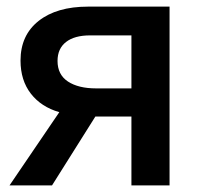

<svg xmlns="http://www.w3.org/2000/svg" viewBox="-20 -560 614 580"><path d="M137.2 0H8.8L159.2 -221.2Q104.5 -236.8 73.2 -277.1Q42 -317.4 42 -377Q42 -453.6 96.7 -496.8Q151.4 -540 246.1 -540H492.2V0H377V-208H268.1ZM153.8 -376Q153.8 -334.5 185.3 -313.7Q216.8 -293 270 -293H377V-453.1H252Q205.1 -453.1 179.4 -433.1Q153.8 -413.1 153.8 -376Z"/></svg>

Font: Open Sans Semibold
Style: Regular
Weight: 600
Foundry: Ascender Corporation
Version: Version 1.10; ttfautohint (v1.5.65-e2d9)